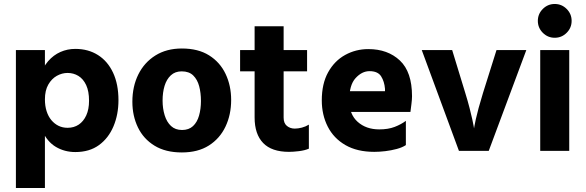

<svg xmlns="http://www.w3.org/2000/svg" viewBox="-20 -759 2949 966"><path d="M60 187V-507H206V187ZM206 -259Q206 -226 214.5 -199.5Q223 -173 238.5 -154.5Q254 -136 274.5 -126Q295 -116 320 -116Q352 -116 376 -132Q400 -148 414 -178.5Q428 -209 428 -252Q428 -300 413.5 -331Q399 -362 374.5 -377Q350 -392 320 -392Q292 -392 266 -377.5Q240 -363 223 -333.5Q206 -304 206 -259ZM165 -258Q165 -324 180 -372Q195 -420 222 -451Q249 -482 284 -497.5Q319 -513 359 -513Q424 -513 473 -482Q522 -451 549 -393Q576 -335 576 -255Q576 -183 551 -123.5Q526 -64 478 -29Q430 6 359 6Q305 6 261 -20Q217 -46 191 -104Q165 -162 165 -258Z M895 8Q813 8 757.5 -26Q702 -60 674 -118Q646 -176 646 -247Q646 -324 676 -384.5Q706 -445 762 -480Q818 -515 895 -515Q977 -515 1032 -480.5Q1087 -446 1115 -387Q1143 -328 1143 -256Q1143 -182 1114.5 -122Q1086 -62 1031 -27Q976 8 895 8ZM894 -400Q861 -400 839.5 -380Q818 -360 808 -327Q798 -294 798 -253Q798 -213 808.5 -179Q819 -145 840.5 -125Q862 -105 896 -105Q930 -105 951 -124.5Q972 -144 981.5 -177.5Q991 -211 991 -251Q991 -292 982 -325.5Q973 -359 952 -379.5Q931 -400 894 -400Z M1261 -168V-627H1407V-167Q1407 -139 1423.5 -125.5Q1440 -112 1463 -112Q1480 -112 1499 -117Q1518 -122 1534 -132V-11Q1513 -2 1484 1.5Q1455 5 1434 5Q1347 5 1304 -39.5Q1261 -84 1261 -168ZM1188 -400V-507H1525V-400Z M1691 -196V-300H1917Q1917 -303 1917 -306Q1917 -309 1917 -312Q1914 -349 1897.5 -375Q1881 -401 1839 -401Q1801 -401 1769 -366Q1737 -331 1737 -254Q1737 -184 1779.5 -146Q1822 -108 1888 -108Q1933 -108 1965.5 -120.5Q1998 -133 2022 -151V-29Q2004 -17 1976 -9.5Q1948 -2 1918.5 1.5Q1889 5 1863 5Q1777 5 1718 -29Q1659 -63 1629 -122Q1599 -181 1599 -254Q1599 -338 1631 -395.5Q1663 -453 1716.5 -482.5Q1770 -512 1833 -512Q1931 -512 1992 -454.5Q2053 -397 2053 -275Q2053 -259 2050 -235.5Q2047 -212 2045 -196Z M2102 -507 2289 0H2439L2628 -507H2478L2410 -291Q2397 -249 2388 -215.5Q2379 -182 2374 -159.5Q2369 -137 2367 -125Q2365 -113 2365 -113Q2365 -113 2363 -125Q2361 -137 2356 -159.5Q2351 -182 2342.5 -215.5Q2334 -249 2321 -291L2255 -507Z M2698 0V-507H2844V0ZM2686 -654Q2686 -689 2711 -714Q2736 -739 2771 -739Q2806 -739 2831 -714Q2856 -689 2856 -654Q2856 -619 2831 -594Q2806 -569 2771 -569Q2736 -569 2711 -594Q2686 -619 2686 -654Z"/></svg>

Font: Hind Variable Light
Style: Regular
Weight: 300
Designer: Manushi Parikh, Satya Rajpurohit
Foundry: Indian Type Foundry
Version: Version 3.000